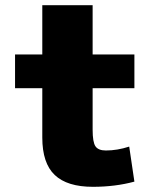

<svg xmlns="http://www.w3.org/2000/svg" viewBox="-20 -710 601 740"><path d="M338 10Q239 10 191 -35.5Q143 -81 143 -180V-370H38V-500H143V-690H337V-500H498V-370H337V-210Q337 -162 348 -146Q359 -130 388 -130Q432 -130 478 -145L498 -10Q424 10 338 10Z"/></svg>

Font: M PLUS 1p Black
Style: Regular
Weight: 900
Version: Version 1.061